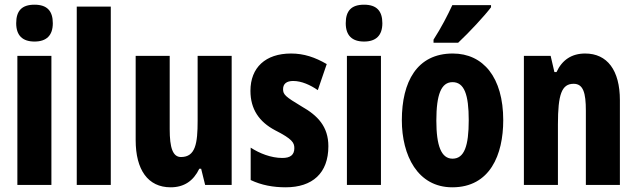

<svg xmlns="http://www.w3.org/2000/svg" viewBox="-20 -788 2713 818"><path d="M127 -768C73 -768 49 -742 49 -689C49 -637 76 -611 127 -611C178 -611 205 -637 205 -689C205 -741 181 -768 127 -768ZM199 -550H54V0H199Z M452 0V-760H307V0Z M967 -550H822V-274C822 -177 813 -119 751 -119C716 -119 703 -159 703 -237V-550H558V-191C558 -65 610 10 707 10C764 10 804 -17 829 -69H837L854 0H967Z M1379 -165C1379 -249 1333 -296 1266 -334C1196 -376 1186 -385 1186 -408C1186 -431 1201 -443 1229 -443C1265 -443 1302 -426 1334 -404L1372 -515C1322 -544 1275 -560 1220 -560C1111 -560 1047 -500 1047 -401C1047 -323 1084 -269 1152 -233C1225 -196 1234 -180 1234 -157C1234 -128 1217 -115 1183 -115C1134 -115 1085 -135 1048 -159V-21C1094 1 1144 10 1197 10C1311 10 1379 -50 1379 -165Z M1531 -768C1477 -768 1453 -742 1453 -689C1453 -637 1480 -611 1531 -611C1582 -611 1609 -637 1609 -689C1609 -741 1585 -768 1531 -768ZM1603 -550H1458V0H1603Z M2072 -757V-766H1907C1886 -721 1861 -672 1827 -619V-606H1932C1980 -651 2044 -720 2072 -757ZM2124 -276C2124 -458 2039 -560 1909 -560C1756 -560 1692 -439 1692 -276C1692 -126 1759 10 1907 10C2068 10 2124 -129 2124 -276ZM1839 -274C1839 -386 1860 -438 1908 -438C1958 -438 1977 -385 1977 -276C1977 -166 1958 -112 1908 -112C1860 -112 1839 -167 1839 -274Z M2473 -560C2416 -560 2375 -533 2351 -481H2342L2326 -550H2212V0H2357V-258C2357 -386 2373 -431 2424 -431C2465 -431 2476 -392 2476 -317V0H2621V-361C2621 -489 2567 -560 2473 -560Z"/></svg>

Font: Noto Sans Arabic UI XCn XBd
Style: Regular
Weight: 800
Width: 2
Designer: Monotype Design Team, Nadine Chahine and Nizar Qandah
Foundry: Monotype Imaging Inc.
Version: Version 2.010